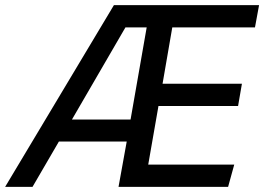

<svg xmlns="http://www.w3.org/2000/svg" viewBox="-62 -730 1032 750"><path d="M-42 0 383 -710H950L934 -623H611L573 -403H883L868 -316H557L517 -87H853L829 0H401L433 -177H168L65 0ZM219 -263H448L511 -623H428Z"/></svg>

Font: Livvic Medium
Style: Italic
Weight: 500
Italic angle: -10°
Designer: Jacques Le Bailly, Baron von Fonthausen
Version: Version 1.001; ttfautohint (v1.8.2)